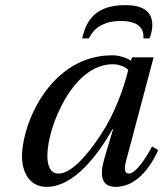

<svg xmlns="http://www.w3.org/2000/svg" viewBox="-20 -718 638 750"><path d="M66 -107C66 -47 94 12 162 12C269 12 362 -112 420 -214H422L388 -100C367 -29 378 12 432 12C508 12 564 -56 598 -132L574 -146C556 -111 512 -40 484 -40C464 -40 465 -63 474 -95L580 -494H496L491 -481C474 -493 445 -502 418 -502C180 -502 66 -239 66 -107ZM165 -110C165 -220 263 -467 420 -467C444 -467 466 -459 481 -445C463 -371 427 -272 374 -192C318 -107 257 -40 209 -40C176 -40 165 -71 165 -110ZM575 -620C575 -681 527 -698 470 -698C351 -698 317 -637 301 -568H327C338 -588 363 -636 452 -636C540 -636 542 -588 540 -568H564C571 -584 575 -605 575 -620Z"/></svg>

Font: Heuristica
Style: Italic
Weight: 400
Italic angle: -13°
Version: Version 1.0.1